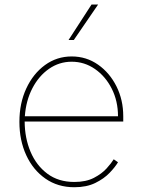

<svg xmlns="http://www.w3.org/2000/svg" viewBox="-20 -798 617 830"><path d="M301.1 11.4Q229.8 11.4 176.3 -25.9Q122.9 -63.2 93.4 -127.1Q63.9 -191.1 63.9 -271.3Q63.9 -351.6 93.6 -415.5Q123.2 -479.4 174.4 -516.7Q225.5 -554 289.8 -554Q353.3 -554 403.8 -518.6Q454.2 -483.3 483.5 -424.7Q512.8 -366.1 512.8 -295.5V-272.7H86.6Q87 -201.3 112 -142Q137.1 -82.7 184.8 -47.1Q232.6 -11.4 301.1 -11.4Q351.6 -11.4 385.8 -29.1Q420.1 -46.9 440.9 -70Q461.6 -93 471.6 -109.4L490.1 -96.6Q478 -76 453.8 -50.8Q429.7 -25.6 392 -7.1Q354.4 11.4 301.1 11.4ZM87.4 -295.5H490.1Q490.1 -361.2 463.1 -414.6Q436.1 -468 390.6 -499.6Q345.2 -531.2 289.8 -531.2Q236.2 -531.2 191.9 -500.5Q147.7 -469.8 120 -416.5Q92.3 -363.3 87.4 -295.5ZM276.3 -625 375.7 -778.4H404.1L299 -625Z"/></svg>

Font: Inter Thin BETA
Style: Regular
Weight: 100
Designer: Rasmus Andersson
Foundry: rsms
Version: Version 3.011;git-f93a4a705